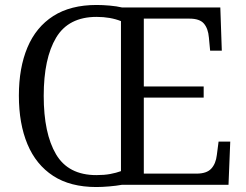

<svg xmlns="http://www.w3.org/2000/svg" viewBox="-20 -744 990 773"><path d="M368 9Q263 9 194 -36Q125 -81 90.5 -163.5Q56 -246 56 -359Q56 -471 90.5 -553Q125 -635 194.5 -679.5Q264 -724 369 -724Q393 -724 421.5 -721.5Q450 -719 471 -714H867L873 -540H826L821 -593Q818 -629 801 -649Q784 -669 743 -669H559V-396H800V-351H559V-45H771Q812 -45 830.5 -65Q849 -85 853 -120L860 -174H907L900 0H471Q449 4 420 6.5Q391 9 368 9ZM368 -39Q400 -39 424 -43.5Q448 -48 467 -55V-659Q424 -676 369 -676Q256 -676 206 -592.5Q156 -509 156 -358Q156 -207 205.5 -123Q255 -39 368 -39Z"/></svg>

Font: Noto Serif Hentaigana
Style: Regular
Weight: 400
Designer: Kazuhiro Yamada
Foundry: nipponia
Version: Version 1.000; ttfautohint (v1.8.4.7-5d5b)